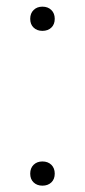

<svg xmlns="http://www.w3.org/2000/svg" viewBox="-20 -566 262 591"><path d="M110.5 5.5Q94 5.5 83.5 -4.5Q73 -14.5 73 -31.5Q73 -48.5 83.5 -58.8Q94 -69 110.5 -69Q127.5 -69 138 -58.8Q148.5 -48.5 148.5 -31.5Q148.5 -14.5 138 -4.5Q127.5 5.5 110.5 5.5ZM110.5 -471Q94 -471 83.5 -481Q73 -491 73 -508Q73 -525 83.5 -535.2Q94 -545.5 110.5 -545.5Q127.5 -545.5 138 -535.2Q148.5 -525 148.5 -508Q148.5 -491 138 -481Q127.5 -471 110.5 -471Z"/></svg>

Font: Encode Sans SmExp XLt
Style: Regular
Weight: 200
Width: 6
Designer: Multiple Designers
Foundry: Impallari Type
Version: Version 3.002; ttfautohint (v1.8.3) -l 8 -r 50 -G 200 -x 14 